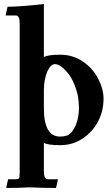

<svg xmlns="http://www.w3.org/2000/svg" viewBox="-20 -697 544 938"><path d="M253.9 221.2Q185.5 221.2 153.3 219.2Q135.7 218.3 122.1 218.3Q112.3 218.3 101.1 219.2Q75.7 221.2 10.3 221.2L19.5 178.7H55.2Q67.4 178.7 71.8 175.3Q76.2 171.9 76.2 144V-581.1Q76.2 -603.5 71.8 -611.3Q67.4 -619.1 63.7 -620.4Q60.1 -621.6 55.2 -621.6H7.3L17.1 -664.1Q77.1 -664.1 194.3 -677.2V-417.5Q211.9 -429.7 273.9 -429.7Q335.4 -429.7 383.8 -397.2Q432.1 -364.7 459 -313.7Q485.8 -262.7 485.8 -214.8Q485.8 -154.3 459 -103.5Q432.1 -52.7 383.8 -20.3Q335.4 12.2 273.9 12.2Q211.9 12.2 194.3 0.5V138.2Q194.3 160.2 199 168.2Q203.6 176.3 207 177.5Q210.4 178.7 215.3 178.7H263.2ZM272.9 -29.8Q290 -29.8 303.7 -33.7Q334 -42.5 353 -93.8Q365.7 -127.4 365.7 -170.4Q365.7 -198.2 360.4 -229.5Q342.3 -306.6 305.2 -347.7Q272 -383.8 249 -383.8Q227.5 -383.8 210.9 -347.2Q195.3 -310.5 194.3 -256.8V-168.5Q194.3 -29.8 272.9 -29.8Z"/></svg>

Font: Quaaykop
Style: Bold
Weight: 700
Designer: Tup Wanders
Foundry: Free font, DO NOT SELL
Version: Version 1.00;July 31, 2023;FontCreator 11.5.0.2430 64-bit